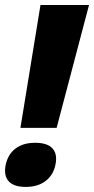

<svg xmlns="http://www.w3.org/2000/svg" viewBox="-46 -734 375 767"><path d="M180.2 -223.1H35.6L115.7 -713.9H309.6ZM164.1 -140.6Q178.2 -125 178.2 -100.1Q178.2 -88.4 175.3 -75.2Q166.5 -33.7 135.5 -10.5Q104.5 12.7 56.6 12.7Q8.8 12.7 -11.7 -10.3Q-25.9 -26.4 -25.9 -51.8Q-25.9 -62.5 -23.4 -75.2Q-14.2 -117.7 15.9 -140.6Q45.9 -163.6 94.7 -163.6Q143.6 -163.6 164.1 -140.6Z"/></svg>

Font: Open Sans Hebrew Condensed Extra Bold
Style: Italic
Weight: 800
Width: 3
Italic angle: -12°
Foundry: Ascender Corporation, Yanek Iontef
Version: Version 2.001;PS 002.001;hotconv 1.0.70;makeotf.lib2.5.58329